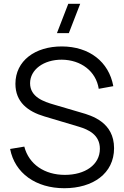

<svg xmlns="http://www.w3.org/2000/svg" viewBox="-20 -980 656 1015"><path d="M320 15C470.5 15 583 -62.5 583 -196.5C583 -333 466.5 -368.5 408 -385L267 -426.5C211 -442.5 139 -467 139 -540C139 -611.5 210.5 -665 307 -664.5C407.5 -663.5 487.5 -604 502 -510.5L579 -524.5C555.5 -654 451.5 -734 307.5 -734.5C165.5 -735 61.5 -658.5 61.5 -537C61.5 -440.5 127 -390.5 215 -364.5L397.5 -310C447.5 -295 508 -267.5 508 -193.5C508 -108.5 429.5 -55.5 323 -55.5C215.5 -55.5 132.5 -111.5 108.5 -205L33.5 -192.5C58 -64.5 169.5 15 320 15ZM281 -805H344L404 -960H341Z"/></svg>

Font: Eudonet
Style: Regular
Weight: 400
Designer: Mikhail Sharanda
Foundry: Mikhail Sharanda
Version: Version 4.503;Glyphs 3.1.2 (3151)